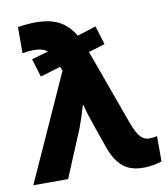

<svg xmlns="http://www.w3.org/2000/svg" viewBox="-86 -838 804 919"><g transform="rotate(-10 316.5 -378.5)"><path d="M236 -516 228 -536 129 -506 102 -595 183 -618Q161 -637 115 -637Q94 -637 62 -631V-758Q75 -761 102 -763.5Q129 -766 147 -766Q218 -766 262.5 -742.5Q307 -719 337 -668L428 -697L456 -606L376 -582L509 -215Q529 -161 547 -142.5Q565 -124 590 -124Q607 -124 627 -129V-6Q613 0 587 4.5Q561 9 538 9Q475 9 438.5 -21.5Q402 -52 380 -112L339 -229Q315 -297 306 -336H303Q284 -272 269 -232L172 0H3Z"/></g></svg>

Font: Noto Sans UI ExtraBold
Style: Regular
Weight: 800
Designer: Monotype Design Team
Foundry: Monotype Imaging Inc.
Version: Version 1.001